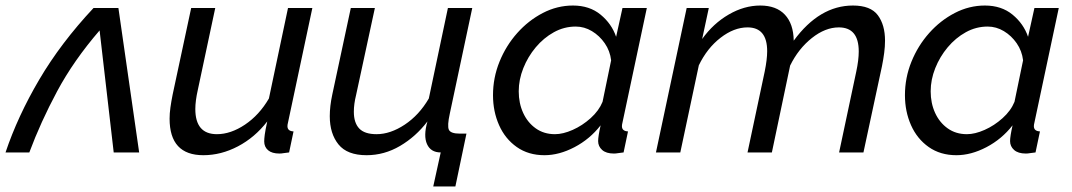

<svg xmlns="http://www.w3.org/2000/svg" viewBox="-38 -551 3875 694"><path d="M-18 0Q26 -131 104 -263.5Q182 -396 300 -522H390L465 0H373L322 -441Q228 -332 168.5 -221Q109 -110 68 0Z M697 10Q575 10 575 -122Q575 -141 578 -162.5Q581 -184 586 -209L653 -522H740L677 -226Q668 -186 668 -157Q668 -66 746 -66Q796 -66 847.5 -100.5Q899 -135 934 -195L1003 -522H1091L1003 -108Q1002 -104 1001.5 -101Q1001 -98 1001 -95Q1001 -77 1023 -76L1007 0Q996 1 987.5 2.5Q979 4 972 4Q945 4 931 -8Q917 -20 917 -40Q917 -49 919 -64.5Q921 -80 928 -112Q883 -54 822 -22Q761 10 697 10Z M1528 123 1555 0Q1519 0 1505.5 -30Q1492 -60 1507 -112Q1465 -57 1408 -23.5Q1351 10 1287 10Q1217 10 1185.5 -29Q1154 -68 1154 -131Q1154 -167 1163 -209L1230 -522H1317L1249 -207Q1245 -191 1243 -176Q1241 -161 1241 -147Q1241 -107 1260.5 -86.5Q1280 -66 1323 -66Q1373 -66 1425 -100.5Q1477 -135 1512 -195L1581 -522H1669L1588 -141Q1578 -96 1584.5 -82Q1591 -68 1624 -68H1648L1608 123Z M1930 10Q1872 10 1830 -19.5Q1788 -49 1766 -98.5Q1744 -148 1744 -207Q1744 -270 1767.5 -328Q1791 -386 1831.5 -431.5Q1872 -477 1924 -504Q1976 -531 2033 -531Q2093 -531 2133 -498Q2173 -465 2189 -418L2212 -522H2300L2212 -108Q2211 -104 2210.5 -101Q2210 -98 2210 -95Q2210 -77 2232 -76L2216 0Q2205 1 2196.5 2.5Q2188 4 2181 4Q2153 4 2138.5 -9Q2124 -22 2124 -41Q2124 -58 2133 -98Q2094 -48 2038.5 -19Q1983 10 1930 10ZM1968 -66Q1997 -66 2032 -81.5Q2067 -97 2097 -124Q2127 -151 2140 -183L2171 -333Q2167 -367 2148 -394.5Q2129 -422 2101.5 -438.5Q2074 -455 2043 -455Q2001 -455 1964 -434.5Q1927 -414 1898.5 -380Q1870 -346 1853.5 -304.5Q1837 -263 1837 -221Q1837 -178 1853 -143Q1869 -108 1898.5 -87Q1928 -66 1968 -66Z M2444 -522H2524L2500 -410Q2540 -466 2596 -498.5Q2652 -531 2710 -531Q2768 -531 2799 -498Q2830 -465 2831 -404Q2924 -531 3045 -531Q3109 -531 3135 -496Q3161 -461 3161 -404Q3161 -383 3158 -360Q3155 -337 3150 -312L3083 0H2995L3057 -292Q3066 -334 3066 -365Q3066 -452 2994 -452Q2945 -452 2896.5 -413.5Q2848 -375 2818 -314L2752 0H2664L2726 -292Q2735 -336 2735 -366Q2735 -452 2664 -452Q2615 -452 2566.5 -414.5Q2518 -377 2488 -315L2421 0H2333Z M3419 10Q3361 10 3319 -19.5Q3277 -49 3255 -98.5Q3233 -148 3233 -207Q3233 -270 3256.5 -328Q3280 -386 3320.5 -431.5Q3361 -477 3413 -504Q3465 -531 3522 -531Q3582 -531 3622 -498Q3662 -465 3678 -418L3701 -522H3789L3701 -108Q3700 -104 3699.5 -101Q3699 -98 3699 -95Q3699 -77 3721 -76L3705 0Q3694 1 3685.5 2.5Q3677 4 3670 4Q3642 4 3627.5 -9Q3613 -22 3613 -41Q3613 -58 3622 -98Q3583 -48 3527.5 -19Q3472 10 3419 10ZM3457 -66Q3486 -66 3521 -81.5Q3556 -97 3586 -124Q3616 -151 3629 -183L3660 -333Q3656 -367 3637 -394.5Q3618 -422 3590.5 -438.5Q3563 -455 3532 -455Q3490 -455 3453 -434.5Q3416 -414 3387.5 -380Q3359 -346 3342.5 -304.5Q3326 -263 3326 -221Q3326 -178 3342 -143Q3358 -108 3387.5 -87Q3417 -66 3457 -66Z"/></svg>

Font: Raleway Medium
Style: Italic
Weight: 500
Italic angle: -12°
Designer: Matt McInerney, Pablo Impallari, Rodrigo Fuenzalida
Foundry: Matt McInerney, Pablo Impallari, Rodrigo Fuenzalida
Version: Version 4.026